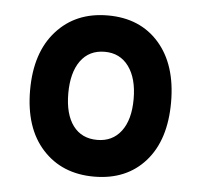

<svg xmlns="http://www.w3.org/2000/svg" viewBox="-40 -753 546 521"><g transform="rotate(5 233.0 -492.5)"><path d="M234 -273Q146.5 -273 93.8 -331Q41 -389 41 -492Q41 -594.5 93.8 -653.2Q146.5 -712 234 -712Q322 -712 373.5 -653.2Q425 -594.5 425 -492Q425 -389 373.5 -331Q322 -273 234 -273ZM234 -373Q275.5 -373 299.2 -404.2Q323 -435.5 323 -492Q323 -548.5 299.2 -580.8Q275.5 -613 234 -613Q191.5 -613 168.2 -580.8Q145 -548.5 145 -492Q145 -435.5 168.2 -404.2Q191.5 -373 234 -373Z"/></g></svg>

Font: Overpass
Style: Bold
Weight: 700
Designer: Delve Withrington, Dave Bailey, Thomas Jockin
Foundry: Delve Fonts LLC
Version: Version 4.000; ttfautohint (v1.8.3)